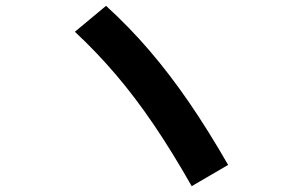

<svg xmlns="http://www.w3.org/2000/svg" viewBox="-20 -696 1040 659"><path d="M638 -57Q571 -175 507.5 -268.5Q444 -362 378 -439.5Q312 -517 237 -587L344 -676Q424 -603 493 -522.5Q562 -442 628 -346Q694 -250 763 -130Z"/></svg>

Font: M PLUS 1 Code
Style: Regular
Weight: 400
Designer: Coji Morishita
Foundry: UNDERFOREST DESIGN
Version: Version 1.005